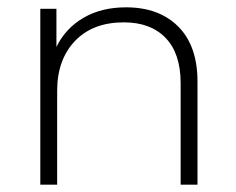

<svg xmlns="http://www.w3.org/2000/svg" viewBox="-20 -504 643 524"><path d="M519 -281V0H473V-277Q473 -358 432 -400.5Q391 -443 318 -443Q233 -443 184.5 -392Q136 -341 136 -256V0H90V-480H134V-376Q159 -427 208 -455.5Q257 -484 324 -484Q414 -484 466.5 -431.5Q519 -379 519 -281Z"/></svg>

Font: Montserrat Ace
Style: Light
Weight: 300
Designer: Julieta Ulanovsky
Foundry: Julieta Ulanovsky
Version: Version 1